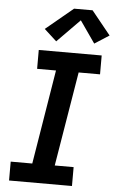

<svg xmlns="http://www.w3.org/2000/svg" viewBox="-63 -1022 641 1064"><g transform="rotate(5 257.0 -490.0)"><path d="M29 0V-105H149L235 -630H130V-735H480V-630H361L274 -105H379V0ZM222 -791 153 -854 305 -980H408L514 -849L433 -797L348 -919Z"/></g></svg>

Font: Iosevka SS04 Extrabold
Style: Italic
Weight: 800
Italic angle: -9°
Monospace: yes
Designer: Belleve Invis
Foundry: Belleve Invis
Version: Version 19.0.0; ttfautohint (v1.8.4)